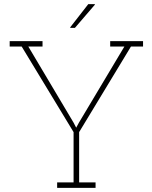

<svg xmlns="http://www.w3.org/2000/svg" viewBox="-20 -910 738 930"><path d="M256.8 0V-26.4H336.4V-270L85 -684.6H26.9V-710.9H186V-684.6H117.2L336.4 -315.9L349.1 -291.5L349.6 -292.5L362.3 -315.9L582.5 -684.6H513.7V-710.9H672.9V-684.6H614.3L363.3 -270V-26.4H442.9V0ZM319.8 -777.3 407.7 -890.1H439L439.9 -887.7L342.8 -774.9H320.8Z"/></svg>

Font: Roboto Slab Thin
Style: Regular
Weight: 100
Designer: Google
Version: Version 2.000; ttfautohint (v1.8.1.43-b0c9)